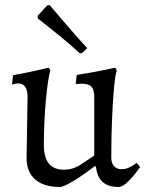

<svg xmlns="http://www.w3.org/2000/svg" viewBox="-20 -734 581 766"><path d="M90 -347Q90 -373 81 -387Q72 -401 53 -401Q45 -401 36.5 -399Q28 -397 28 -397L32 -434Q55 -438 80 -443Q105 -448 126.5 -453Q148 -458 161.5 -461Q175 -464 175 -464L181 -452Q176 -439 171.5 -407.5Q167 -376 163 -334Q159 -292 157 -245.5Q155 -199 155 -155Q155 -57 235 -57Q270 -57 300.5 -76.5Q331 -96 356 -114V-346Q356 -376 345 -388Q334 -400 306 -400Q302 -400 292 -399.5Q282 -399 282 -399L286 -435Q313 -439 340 -444Q367 -449 389.5 -453.5Q412 -458 426 -461Q440 -464 440 -464L446 -452Q440 -437 435 -385Q430 -333 427 -259Q424 -185 424 -105Q424 -83 435 -71Q446 -59 465 -59Q481 -59 494.5 -65.5Q508 -72 516.5 -78Q525 -84 525 -84L539 -68Q539 -68 530.5 -56Q522 -44 508.5 -28Q495 -12 480 0Q465 12 452 12Q371 12 363 -69L358 -71Q310 -34 271.5 -11Q233 12 219 12Q155 12 120.5 -18Q86 -48 86 -104ZM299 -521Q257 -559 218.5 -590.5Q180 -622 155.5 -641Q131 -660 131 -660L130 -671L168 -712L178 -714Q178 -714 191 -698.5Q204 -683 226 -657.5Q248 -632 274.5 -601.5Q301 -571 328 -542L308 -523Z"/></svg>

Font: Alegreya
Style: Regular
Weight: 400
Designer: Juan Pablo del Peral
Foundry: Huerta Tipografica
Version: Version 2.009